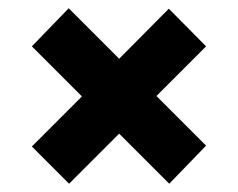

<svg xmlns="http://www.w3.org/2000/svg" viewBox="-20 -566 575 464"><path d="M147 -122 57 -212 178 -333 57 -454 146 -546 268 -424 388 -545 478 -454 358 -334 478 -214 389 -122 268 -243Z"/></svg>

Font: Bricolage Grotesque 10pt ExtraBold
Style: Regular
Weight: 800
Designer: Mathieu Triay
Foundry: Atelier Triay
Version: Version 1.000; ttfautohint (v1.8.4.7-5d5b);gftools[0.9.32]